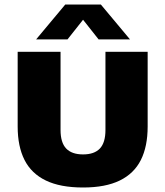

<svg xmlns="http://www.w3.org/2000/svg" viewBox="-20 -825 734 853"><path d="M349 8Q248 8 183.8 -23Q119.5 -54 89 -114.2Q58.5 -174.5 58.5 -263V-595H249V-247.5Q249 -191.5 274 -165.2Q299 -139 349 -139Q399 -139 423.8 -165.2Q448.5 -191.5 448.5 -247.5V-595H636V-263Q636 -174.5 605.8 -114.2Q575.5 -54 512 -23Q448.5 8 349 8ZM140.5 -650 270 -805H428L557.5 -650H418L335 -755H363L280 -650Z"/></svg>

Font: Encode Sans SC Condensed Thin ExtraBold
Style: Regular
Weight: 800
Version: Version 3.002